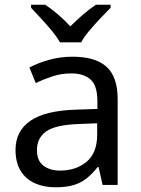

<svg xmlns="http://www.w3.org/2000/svg" viewBox="-20 -786 601 816"><path d="M288 -545Q386 -545 433 -502Q480 -459 480 -365V0H416L399 -76H395Q372 -47 347.5 -27.5Q323 -8 291.5 1Q260 10 215 10Q167 10 128.5 -7Q90 -24 68 -59.5Q46 -95 46 -149Q46 -229 109 -272.5Q172 -316 303 -320L394 -323V-355Q394 -422 365 -448Q336 -474 283 -474Q241 -474 203 -461.5Q165 -449 132 -433L105 -499Q140 -518 188 -531.5Q236 -545 288 -545ZM314 -259Q214 -255 175.5 -227Q137 -199 137 -148Q137 -103 164.5 -82Q192 -61 235 -61Q303 -61 348 -98.5Q393 -136 393 -214V-262ZM235 -606Q222 -629 200 -655.5Q178 -682 154 -708Q130 -734 112 -753V-766H172Q198 -749 226 -725Q254 -701 279 -674Q306 -701 334 -725Q362 -749 388 -766H450V-753Q431 -734 406.5 -708Q382 -682 359.5 -655.5Q337 -629 325 -606Z"/></svg>

Font: Noto Sans Hebrew
Style: Regular
Weight: 400
Designer: Monotype Design Team
Foundry: Monotype Imaging Inc.
Version: Version 2.003;January 10, 2023;FontCreator 14.0.0.2877 64-bi